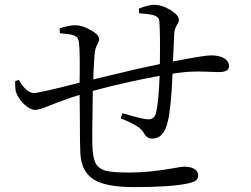

<svg xmlns="http://www.w3.org/2000/svg" viewBox="-20 -765 1040 797"><path d="M535.2 11.7Q423.8 11.7 373 -17.6Q317.4 -49.8 313.5 -128.9Q311.5 -165 311.5 -281.2Q310.5 -340.8 310.5 -371.1Q252 -353.5 184.6 -326.2Q140.6 -308.6 127 -308.6Q106.4 -308.6 82.5 -330.1Q58.6 -351.6 47.9 -378.9Q43 -388.7 43 -420.9Q43 -425.8 43 -427.7L57.6 -433.6Q89.8 -378.9 121.1 -378.9Q143.6 -378.9 310.5 -421.9Q312.5 -542 308.6 -578.1Q307.6 -598.6 301.8 -606.4Q297.9 -613.3 285.6 -618.2Q273.4 -623 240.2 -626Q232.4 -627 228.5 -627L227.5 -647.5Q267.6 -660.2 293 -660.2Q321.3 -660.2 355.5 -640.6Q391.6 -621.1 391.6 -602.5Q391.6 -594.7 385.7 -584Q375 -565.4 373 -543Q371.1 -524.4 368.2 -464.8Q367.2 -445.3 367.2 -435.5Q539.1 -477.5 643.6 -499Q645.5 -622.1 641.6 -674.8Q640.6 -696.3 616.2 -702.1Q598.6 -707 557.6 -710L556.6 -729.5Q559.6 -730.5 564.5 -732.4Q600.6 -745.1 618.2 -745.1Q652.3 -745.1 687.5 -723.6Q722.7 -702.1 722.7 -681.6Q722.7 -674.8 715.8 -664.1Q704.1 -644.5 703.1 -625Q702.1 -605.5 700.2 -556.6Q699.2 -526.4 698.2 -509.8Q828.1 -535.2 855.5 -535.2Q887.7 -535.2 908.2 -524.4Q930.7 -511.7 930.7 -490.2Q930.7 -465.8 888.7 -465.8Q877 -465.8 852.5 -466.8Q793.9 -469.7 747.1 -465.8Q745.1 -465.8 740.2 -464.8Q711.9 -461.9 696.3 -459Q690.4 -317.4 676.8 -261.7Q661.1 -189.5 610.4 -189.5Q590.8 -189.5 578.1 -210.9Q569.3 -229.5 542 -245.1Q526.4 -254.9 489.3 -270.5Q484.4 -272.5 481.4 -273.4L488.3 -294.9Q574.2 -269.5 595.7 -269.5Q619.1 -269.5 627 -293Q638.7 -339.8 642.6 -450.2Q502.9 -424.8 365.2 -387.7Q365.2 -364.3 364.3 -315.4Q362.3 -198.2 363.3 -166Q365.2 -111.3 376 -88.9Q388.7 -64.5 420.9 -55.7Q449.2 -48.8 519.5 -48.8Q598.6 -48.8 698.2 -66.4Q733.4 -73.2 744.1 -73.2Q769.5 -73.2 785.2 -64.5Q802.7 -54.7 802.7 -38.1Q802.7 -23.4 793.5 -16.1Q784.2 -8.8 761.7 -3.9Q692.4 11.7 535.2 11.7Z"/></svg>

Font: Bpmf Zihi Only R
Style: R
Weight: 400
Foundry: But Ko
Version: Version 1.320